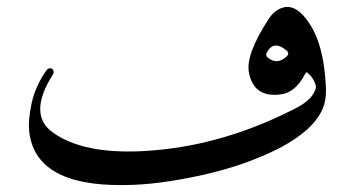

<svg xmlns="http://www.w3.org/2000/svg" viewBox="-20 -526 1023 554"><path d="M796 -504Q836 -516 875 -455Q914 -394 920 -281Q923 -241 911 -212Q884 -150 787 -99Q738 -74 682.5 -54.5Q627 -35 564 -21Q501 -7 443.5 0.5Q386 8 333 8Q80 10 64 -149Q61 -179 71 -227Q82 -278 114 -323Q118 -329 125 -329Q132 -329 134 -322Q136 -315 132 -310Q60 -196 132 -144Q236 -69 461 -96Q553 -107 645.5 -136Q738 -165 830 -212Q885 -239 892 -275Q887 -300 866 -317Q864 -319 860 -312Q833 -260 792 -254Q712 -242 698 -318Q689 -369 755 -471Q772 -497 796 -504ZM807 -363Q817 -372 806 -381Q770 -411 750 -375Q746 -366 751 -361Q779 -337 807 -363Z"/></svg>

Font: Amiri Quran
Style: Regular
Weight: 400
Designer: Khaled Hosny
Version: Version 0.117